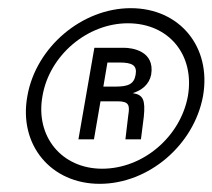

<svg xmlns="http://www.w3.org/2000/svg" viewBox="-20 -736 520 470"><path d="M224 -286C344 -286 455 -381 477 -501C498 -621 420 -716 300 -716C181 -716 68 -621 47 -501C25 -381 105 -286 224 -286ZM84 -501C101 -601 194 -679 293 -679C394 -679 457 -601 440 -501C422 -402 331 -323 230 -323C131 -323 66 -402 84 -501ZM172 -395H210L226 -488H268C296 -488 298 -478 294 -454L287 -395H325L332 -450C336 -491 331 -504 305 -508C327 -515 345 -529 350 -553C360 -612 302 -619 284 -619H211ZM233 -524 243 -583H272C304 -583 316 -576 312 -553C308 -530 294 -524 262 -524Z"/></svg>

Font: Uncut Sans
Style: Italic
Weight: 400
Italic angle: -10°
Designer: Kasper Nordkvist
Foundry: Uncut Type
Version: Version 1.111;FEAKit 1.0